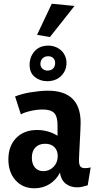

<svg xmlns="http://www.w3.org/2000/svg" viewBox="-20 -999 522 1031"><path d="M165 12Q102 12 63.5 -31Q25 -74 25 -143Q25 -215 67 -258Q109 -301 179 -301Q208 -301 237 -293Q266 -285 289 -270V-326Q289 -373 271 -392Q253 -411 209 -411Q179 -411 145.5 -403.5Q112 -396 92 -385L61 -481Q76 -487 97 -493Q118 -499 142 -503Q166 -507 191 -509.5Q216 -512 237 -512Q413 -512 413 -340Q413 -325 411.5 -296Q410 -267 408.5 -235.5Q407 -204 405.5 -177Q404 -150 404 -139Q404 -116 411 -106Q418 -96 437 -96Q450 -96 467 -100L451 -4Q435 1 421.5 4Q408 7 394 7Q357 7 332 -13.5Q307 -34 302 -72Q282 -33 246 -10.5Q210 12 165 12ZM213 -80Q245 -80 267.5 -103Q290 -126 290 -161Q290 -191 272 -209Q254 -227 222 -227Q189 -227 170 -207Q151 -187 151 -152Q151 -119 167.5 -99.5Q184 -80 213 -80ZM139 -651Q139 -693 165.5 -723.5Q192 -754 240 -754Q259 -754 276.5 -747.5Q294 -741 307.5 -729Q321 -717 329 -699.5Q337 -682 337 -661Q337 -620 308.5 -591.5Q280 -563 233 -563Q195 -563 167 -585.5Q139 -608 139 -651ZM197 -656Q197 -639 208.5 -629.5Q220 -620 235 -620Q255 -620 265.5 -631.5Q276 -643 276 -660Q276 -677 266 -687Q256 -697 239 -697Q219 -697 208 -685Q197 -673 197 -656ZM380 -967 248 -800 179 -812 258 -979Z"/></svg>

Font: Cantora One
Style: Regular
Weight: 400
Designer: Pablo Impallari, Rodrigo Fuenzalida
Foundry: Pablo Impallari
Version: Version 1.002; ttfautohint (v0.8) -G 200 -r 50